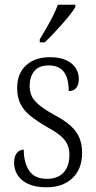

<svg xmlns="http://www.w3.org/2000/svg" viewBox="-20 -786 407 816"><path d="M177 10Q131 10 100.5 -4Q70 -18 55 -41.5Q40 -65 40 -94Q40 -114 46 -126.5Q52 -139 61.5 -144.5Q71 -150 81 -150Q81 -95 104 -60.5Q127 -26 179 -26Q226 -26 250.5 -53Q275 -80 275 -128Q275 -152 267 -170.5Q259 -189 239 -207Q219 -225 182 -245Q135 -272 107 -295.5Q79 -319 66 -346.5Q53 -374 53 -412Q53 -474 91 -508.5Q129 -543 193 -543Q233 -543 260.5 -530.5Q288 -518 301.5 -497Q315 -476 315 -451Q315 -427 304.5 -413Q294 -399 272 -399Q272 -454 251 -481Q230 -508 188 -508Q145 -508 125.5 -483.5Q106 -459 106 -421Q106 -380 131 -354Q156 -328 210 -298Q254 -275 279.5 -252Q305 -229 317 -201Q329 -173 329 -137Q329 -68 288 -29Q247 10 177 10ZM149 -619Q164 -644 178.5 -669Q193 -694 205.5 -719Q218 -744 226 -766H300V-756Q293 -743 278 -724Q263 -705 244 -683.5Q225 -662 206 -642Q187 -622 170 -606H149Z"/></svg>

Font: Noto Serif Khmer Condensed Light
Style: Regular
Weight: 300
Width: 3
Designer: Danh Hong and the Monotype Design Team
Foundry: Monotype Imaging Inc.
Version: Version 2.004